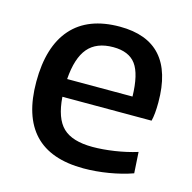

<svg xmlns="http://www.w3.org/2000/svg" viewBox="-87 -636 732 732"><g transform="rotate(15 279.0 -270.0)"><path d="M304 9Q174 9 109.5 -59.5Q45 -128 45 -264Q45 -403 109.5 -476Q174 -549 299 -549Q515 -549 515 -308Q515 -261 508 -234H156Q162 -150 199 -114.5Q236 -79 316 -79Q356 -79 402.5 -86Q449 -93 491 -106L496 -23Q454 -8 403 0.5Q352 9 304 9ZM295 -467Q229 -467 195.5 -427.5Q162 -388 156 -304H414Q412 -392 384.5 -429.5Q357 -467 295 -467Z"/></g></svg>

Font: Encode Sans Normal
Style: Medium
Weight: 500
Designer: Pablo Impallari, Andres Torresi
Foundry: Pablo Impallari, Andres Torresi
Version: Version 1.000; ttfautohint (v1.00) -l 8 -r 50 -G 200 -x 14 -